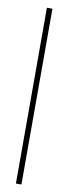

<svg xmlns="http://www.w3.org/2000/svg" viewBox="-83 -727 268 753"><g transform="rotate(10 51.0 -350.0)"><path d="M40 -700H62V0H40Z"/></g></svg>

Font: Bebas Neue Light
Style: Regular
Weight: 300
Designer: Ryoichi Tsunekawa
Foundry: Ryoichi Tsunekawa
Version: Version 001.003; ttfautohint (v1.5.65-e2d9)